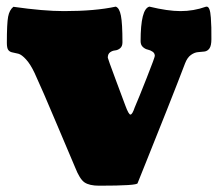

<svg xmlns="http://www.w3.org/2000/svg" viewBox="-20 -555 674 588"><path d="M210 -42.5Q201.2 -62.5 155.3 -171.6Q109.4 -280.8 85.9 -331.5Q73.2 -358.4 59.8 -373Q46.4 -387.7 36.4 -390.4Q26.4 -393.1 18.1 -394.5Q9.8 -396 5.4 -401.9Q1 -407.7 1 -423.8Q1 -483.4 4.9 -503.9Q8.8 -524.4 21 -534.2Q113.3 -521 175.8 -521Q271.5 -521 334.5 -534.7Q345.7 -530.8 350.3 -507.1Q355 -483.4 355 -425.3Q355 -413.1 347.9 -407.2Q340.8 -401.4 332.5 -400.6Q324.2 -399.9 317.1 -394.8Q310.1 -389.6 310.1 -378.4Q310.1 -376 334 -311.8Q357.9 -247.6 363.8 -231.9Q374 -204.1 379.4 -204.1Q385.3 -204.1 392.6 -226.1Q404.3 -252.9 429.2 -316.2Q454.1 -379.4 454.1 -383.8Q454.1 -392.1 447.3 -396.7Q440.4 -401.4 432.4 -403.1Q424.3 -404.8 417.5 -411.1Q410.6 -417.5 410.6 -428.7Q410.6 -527.8 437.5 -534.7Q494.1 -521 532.7 -521Q572.8 -521 609.9 -534.2Q610.8 -534.7 612.8 -534.7Q618.2 -534.7 621.3 -526.6Q624.5 -518.6 625.7 -501Q627 -483.4 627.2 -470.9Q627.4 -458.5 627.4 -435.1Q627.4 -415.5 621.6 -407Q615.7 -398.4 606.2 -397.2Q596.7 -396 586.2 -395.3Q575.7 -394.5 564.7 -386.7Q553.7 -378.9 546.9 -361.3Q526.9 -308.6 490.5 -216.8Q454.1 -125 427.7 -59.6L401.4 5.9Q401.4 13.7 283.7 13.7Q253.9 13.7 239 3.7Q224.1 -6.3 210 -42.5Z"/></svg>

Font: Coustard Black
Style: Regular
Weight: 900
Foundry: vernon adams
Version: Version 1.001;